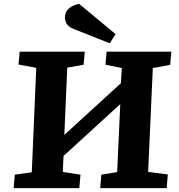

<svg xmlns="http://www.w3.org/2000/svg" viewBox="-20 -965 916 985"><path d="M597 -431 306 -165 302 -83 393 -69 387 0H50L56 -69L143 -81L166 -617L75 -634L81 -700H415L409 -633L325 -618L310 -273L600 -538L605 -616L521 -633L527 -700H859L853 -632L764 -616L740 -83L841 -70L835 0H494L500 -69L581 -82ZM573 -790 543 -743 364 -814Q334 -825 323.5 -841Q313 -857 313 -876Q313 -903 333 -921Q353 -939 386 -945Z"/></svg>

Font: Literata 7pt
Style: Bold Italic
Weight: 700
Italic angle: -2°
Designer: Latin by Veronika Burian and Jose Scaglione. Greek by Irene Vlachou. Cyrillic by Vera Evstafieva
Foundry: TypeTogether
Version: Version 3.002